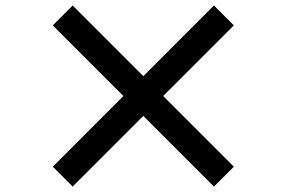

<svg xmlns="http://www.w3.org/2000/svg" viewBox="-20 -729 1040 698"><path d="M830.1 -123 757.8 -50.8 501 -307.6 244.1 -50.8 171.9 -123 428.7 -379.9 171.9 -636.7 244.1 -709 501 -452.1 757.8 -709 830.1 -636.7 573.2 -379.9Z"/></svg>

Font: Gen Shin Gothic Monospace Bold
Style: Bold
Weight: 700
Designer: [Source Han Sans]
Ryoko NISHIZUKA  (kana & ideographs); Paul D. Hunt (Latin, Greek & Cyrillic); Wenlong ZHANG  (bopomofo
Version: Version 1.002.20150607